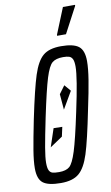

<svg xmlns="http://www.w3.org/2000/svg" viewBox="-99 -946 582 1003"><g transform="rotate(-10 192.5 -444.0)"><path d="M19 -91Q19 -129 28.5 -186.5Q38 -244 58 -343Q91 -502 113.5 -571.5Q136 -641 168.5 -668.5Q201 -696 264 -696Q330 -696 357.5 -674.5Q385 -653 385 -596Q385 -557 375.5 -497.5Q366 -438 346 -345Q314 -186 292 -117Q270 -48 237 -20Q204 8 141 8Q74 8 46.5 -13Q19 -34 19 -91ZM283 -344Q321 -520 321 -578Q321 -605 315 -617.5Q309 -630 297.5 -634Q286 -638 265 -638Q227 -638 207.5 -622Q188 -606 169.5 -546.5Q151 -487 121 -344Q100 -243 91 -190Q82 -137 82 -109Q82 -82 88 -69.5Q94 -57 106 -53.5Q118 -50 141 -50Q178 -50 196.5 -66Q215 -82 234 -142Q253 -202 283 -344ZM222 -367 215 -450 246 -492 275 -458ZM120 -185 152 -281 198 -280 187 -230ZM254 -753V-758L310 -896H374V-891L301 -753Z"/></g></svg>

Font: Saira Ultra Condensed
Style: Italic
Weight: 400
Width: 1
Italic angle: -12°
Designer: Hector Gatti with collaboration of the Omnibus-Type team
Foundry: Omnibus-Type
Version: Version 1.001; ttfautohint (v1.8)